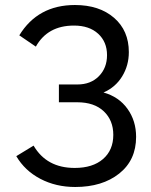

<svg xmlns="http://www.w3.org/2000/svg" viewBox="-20 -738 604 766"><path d="M280 8Q203 8 141 -24.5Q79 -57 45 -115L114 -157Q166 -68 278 -68Q350 -68 391 -103.5Q432 -139 432 -200Q432 -258 394 -294Q356 -330 288 -330H215V-401H289Q342 -401 374.5 -434Q407 -467 407 -518Q407 -571 371.5 -603.5Q336 -636 275 -636Q170 -636 123 -552L57 -597Q131 -718 279 -718Q376 -718 435 -667Q494 -616 494 -530Q494 -477 467.5 -433.5Q441 -390 393 -369Q454 -352 488.5 -304Q523 -256 523 -192Q523 -99 455.5 -45.5Q388 8 280 8Z"/></svg>

Font: Raleway-v4020 Medium
Style: Regular
Weight: 500
Designer: Matt McInerney, Pablo Impallari, Rodrigo Fuenzalida
Foundry: Matt McInerney, Pablo Impallari, Rodrigo Fuenzalida
Version: Version 4.020;PS 004.020;hotconv 1.0.88;makeotf.lib2.5.64775